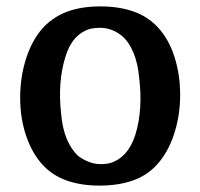

<svg xmlns="http://www.w3.org/2000/svg" viewBox="-20 -570 626 600"><path d="M543 -273Q543 -209 524 -151Q505 -93 470 -55Q439 -21 394 -5.5Q349 10 291 10Q234 10 189.5 -5.5Q145 -21 114 -54Q80 -91 61.5 -146Q43 -201 43 -265Q43 -330 62 -388.5Q81 -447 116 -485Q149 -519 192.5 -534.5Q236 -550 294 -550Q351 -550 396 -534.5Q441 -519 472 -486Q507 -449 525 -393Q543 -337 543 -273ZM171 -215Q175 -168 189 -135Q203 -102 225 -82Q247 -66 270.5 -60Q294 -54 323 -60Q380 -77 403 -149Q415 -188 418 -233Q421 -278 415 -326Q411 -372 397 -405.5Q383 -439 361 -458Q340 -475 316 -480.5Q292 -486 262 -480Q205 -463 184 -391Q160 -313 171 -215Z"/></svg>

Font: Domine Medium
Style: Regular
Weight: 500
Designer: Pablo Impallari, Rodrigo Fuenzalida, Brenda Gallo
Foundry: Pablo Impallari, Rodrigo Fuenzalida, Brenda Gallo
Version: Version 2.000